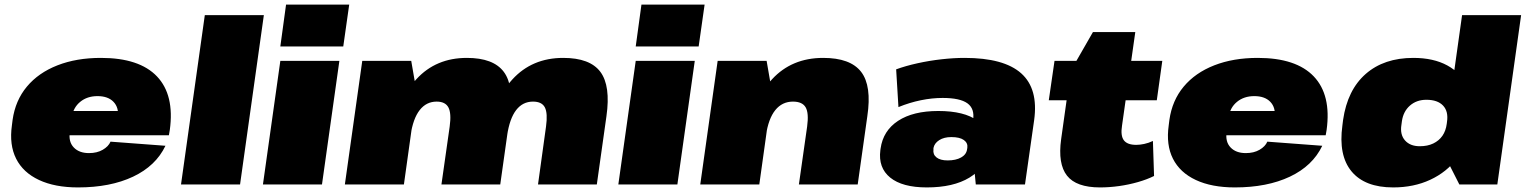

<svg xmlns="http://www.w3.org/2000/svg" viewBox="-20 -806 6667 839"><path d="M321 13Q220 13 150.5 -19.5Q81 -52 50.5 -112.5Q20 -173 32 -258L35 -282Q47 -367 97.5 -427.5Q148 -488 231 -520.5Q314 -553 421 -553Q589 -553 666 -472Q743 -391 722 -238L718 -215H237L252 -321H531L493 -281L495 -294Q500 -336 476 -361Q452 -386 406 -386Q361 -386 330.5 -361Q300 -336 294 -294L285 -228Q279 -186 302.5 -161.5Q326 -137 369 -137Q404 -137 429 -151.5Q454 -166 463 -187L703 -169Q661 -81 561.5 -34Q462 13 321 13Z M1133 -740 1029 0H771L875 -740Z M1463 -540 1387 0H1129L1205 -540ZM1506 -786 1480 -603H1205L1230 -786Z M2366 -253Q2374 -311 2361 -336.5Q2348 -362 2309 -362Q2264 -362 2235.5 -325Q2207 -288 2196 -214L2099 -114L2110 -190Q2133 -365 2219 -459Q2305 -553 2441 -553Q2558 -553 2603.5 -492Q2649 -431 2630 -298L2588 0H2331ZM1563 -540H1777L1801 -401L1745 0H1487ZM1945 -253Q1953 -311 1939.5 -336.5Q1926 -362 1888 -362Q1843 -362 1814 -325Q1785 -288 1774 -214L1678 -114L1689 -190Q1715 -368 1800 -460.5Q1885 -553 2020 -553Q2136 -553 2181.5 -492Q2227 -431 2208 -298L2166 0H1909Z M3016 -540 2940 0H2682L2758 -540ZM3059 -786 3033 -603H2758L2783 -786Z M3507 -253Q3515 -312 3500.5 -337Q3486 -362 3445 -362Q3398 -362 3368 -325Q3338 -288 3327 -214L3231 -114L3242 -190Q3268 -367 3354 -460Q3440 -553 3577 -553Q3696 -553 3743 -492Q3790 -431 3770 -298L3728 0H3471ZM3116 -540H3330L3354 -401L3298 0H3040Z M4223 -216 4232 -281Q4240 -331 4207.5 -354.5Q4175 -378 4099 -378Q4053 -378 4004 -368Q3955 -358 3906 -338L3896 -503Q3937 -518 3989 -529.5Q4041 -541 4094.5 -547Q4148 -553 4195 -553Q4367 -553 4442.5 -485.5Q4518 -418 4499 -281L4459 0H4244ZM4030 13Q3923 13 3870 -30Q3817 -73 3827 -150L3828 -157Q3839 -235 3904.5 -278Q3970 -321 4080 -321Q4194 -321 4251.5 -278.5Q4309 -236 4298 -158L4297 -151Q4287 -73 4216.5 -30Q4146 13 4030 13ZM4121 -105Q4157 -105 4180 -118Q4203 -131 4206 -154L4207 -160Q4210 -181 4192 -194Q4174 -207 4137 -207Q4105 -207 4084 -193.5Q4063 -180 4059 -159V-153Q4056 -131 4072.5 -118Q4089 -105 4121 -105Z M4787 13Q4683 13 4642.5 -38.5Q4602 -90 4617 -198L4659 -497L4756 -666H4941L4883 -257Q4876 -213 4891 -193Q4906 -173 4945 -173Q4961 -173 4980 -177Q4999 -181 5018 -190L5023 -37Q4993 -22 4953 -10.5Q4913 1 4870.5 7Q4828 13 4787 13ZM4588 -540H5059L5035 -368H4563Z M5376 13Q5275 13 5205.5 -19.5Q5136 -52 5105.5 -112.5Q5075 -173 5087 -258L5090 -282Q5102 -367 5152.5 -427.5Q5203 -488 5286 -520.5Q5369 -553 5476 -553Q5644 -553 5721 -472Q5798 -391 5777 -238L5773 -215H5292L5307 -321H5586L5548 -281L5550 -294Q5555 -336 5531 -361Q5507 -386 5461 -386Q5416 -386 5385.5 -361Q5355 -336 5349 -294L5340 -228Q5334 -186 5357.5 -161.5Q5381 -137 5424 -137Q5459 -137 5484 -151.5Q5509 -166 5518 -187L5758 -169Q5716 -81 5616.5 -34Q5517 13 5376 13Z M6068 13Q5944 13 5886 -57Q5828 -127 5846 -258L5849 -282Q5868 -413 5948 -483Q6028 -553 6156 -553Q6244 -553 6304.5 -520Q6365 -487 6392.5 -426.5Q6420 -366 6409 -284L6405 -257Q6393 -175 6347.5 -114.5Q6302 -54 6230 -20.5Q6158 13 6068 13ZM6184 -167Q6218 -167 6243 -179Q6268 -191 6283 -212.5Q6298 -234 6302 -265L6303 -273Q6310 -319 6286 -344.5Q6262 -370 6213 -370Q6170 -370 6141 -344.5Q6112 -319 6106 -276L6104 -261Q6097 -218 6119.5 -192.5Q6142 -167 6184 -167ZM6285 -142 6369 -740H6627L6523 0H6357Z"/></svg>

Font: Pathway Extreme 28pt Black
Style: Italic
Weight: 900
Italic angle: -8°
Designer: Eduardo Rodriguez Tunni
Foundry: Eduardo Rodriguez Tunni
Version: Version 1.001;gftools[0.9.26]